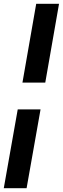

<svg xmlns="http://www.w3.org/2000/svg" viewBox="-47 -802 333 1018"><path d="M94 196H-27L47 -222H168ZM193 -364H72L145 -782H266Z"/></svg>

Font: Creato Display ExtraBold
Style: Italic
Weight: 800
Italic angle: -10°
Version: Version 1.000